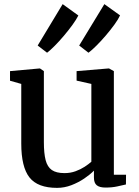

<svg xmlns="http://www.w3.org/2000/svg" viewBox="-20 -899 671 930"><path d="M491 9.5Q462.5 9.5 448.8 -1.5Q435 -12.5 435 -39V-72.5Q416.5 -53.5 388 -34.2Q359.5 -15 325.8 -2Q292 11 256.5 11Q162.5 11 122.8 -39.5Q83 -90 83 -204V-492.5L28.5 -508V-554.5L172.5 -567.5H173.5L192.5 -554.5V-210.5Q192.5 -156.5 201 -123.5Q209.5 -90.5 231 -75.5Q252.5 -60.5 292.5 -60.5Q321 -60.5 345.8 -69.5Q370.5 -78.5 390 -91.2Q409.5 -104 422.5 -115.5V-492.5L351 -508.5V-554.5L506.5 -567.5H508L531.5 -554.5V-52.5H590.5L590 -5.5Q572.5 -1.5 547.8 4Q523 9.5 491 9.5ZM408 -644 363.5 -678.5 485.5 -879 561.5 -824.5Q553.5 -806.5 534.5 -780.2Q515.5 -754 492 -726.5Q468.5 -699 446.2 -677Q424 -655 409 -644ZM207.5 -644 162.5 -678.5 283.5 -879 359.5 -824Q350.5 -805.5 331.5 -779.2Q312.5 -753 289.5 -725.8Q266.5 -698.5 244.8 -676.8Q223 -655 208.5 -644Z"/></svg>

Font: Merriweather Medium
Style: Regular
Weight: 500
Version: Version 2.100